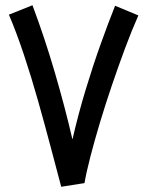

<svg xmlns="http://www.w3.org/2000/svg" viewBox="-20 -707 562 734"><path d="M214 7Q196 -61 173.5 -146Q151 -231 125.5 -321.5Q100 -412 71.5 -497.5Q43 -583 14 -651L104 -687Q150 -565 189 -432Q228 -299 257 -174Q279 -270 307 -362.5Q335 -455 364.5 -537.5Q394 -620 420 -685L509 -648Q484 -592 458.5 -523.5Q433 -455 408 -381.5Q383 -308 362 -238Q341 -168 325.5 -108Q310 -48 303 -7L214 7Z"/></svg>

Font: Noto Sans Arabic UI Cn Md
Style: Regular
Weight: 500
Width: 3
Designer: Monotype Design Team, Nadine Chahine and Nizar Qandah
Foundry: Monotype Imaging Inc.
Version: Version 2.010; ttfautohint (v1.8.4.7-5d5b)